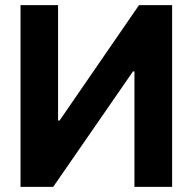

<svg xmlns="http://www.w3.org/2000/svg" viewBox="-20 -727 749 747"><path d="M205.9 -707V-258.1H211.8L520.8 -707H649.6V0H503.1V-449.1H497.4L187 0H59.9V-707Z"/></svg>

Font: Pretendard GOV Variable
Style: Regular
Weight: 400
Designer: Base glyphs from Inter by Rasmus Andersson; Hangul glyphs from Noto Sans CJK(Source Han Sans) by Jang Soo-young and Kang
Foundry: Kil Hyung-jin
Version: Version 1.307;Glyphs 3.2 (3192)